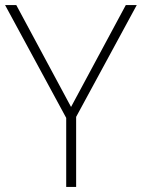

<svg xmlns="http://www.w3.org/2000/svg" viewBox="-20 -734 557 754"><path d="M259 -314 474 -714H517L279 -275V0H240V-271L0 -714H44Z"/></svg>

Font: Noto Sans Lao Looped ExtraLight
Style: Regular
Weight: 200
Designer: Mark Frömberg, Ben Mitchell
Foundry: The Fontpad Ltd
Version: Version 1.002; ttfautohint (v1.8.4.7-5d5b)